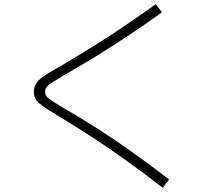

<svg xmlns="http://www.w3.org/2000/svg" viewBox="-20 -803 1040 906"><path d="M748 83Q655 11 580 -42.5Q505 -96 446.5 -135Q388 -174 341.5 -202.5Q295 -231 258 -254Q223 -275 200.5 -289.5Q178 -304 164.5 -316Q151 -328 145.5 -340.5Q140 -353 140 -370Q140 -388 146.5 -401.5Q153 -415 167 -428Q181 -441 207 -457Q233 -473 271 -494Q316 -521 379.5 -559.5Q443 -598 526.5 -653Q610 -708 715 -783L744 -745Q681 -699 624.5 -661Q568 -623 519 -591.5Q470 -560 428.5 -534.5Q387 -509 354 -490Q321 -471 297 -457Q255 -432 232.5 -418Q210 -404 201.5 -394Q193 -384 193 -370Q193 -358 199.5 -348.5Q206 -339 225.5 -327Q245 -315 282 -292Q307 -278 342 -257Q377 -236 422 -207.5Q467 -179 522 -142Q577 -105 641 -58.5Q705 -12 778 44Z"/></svg>

Font: M PLUS 2 Thin Light
Style: Regular
Weight: 300
Version: Version 1.001